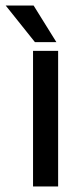

<svg xmlns="http://www.w3.org/2000/svg" viewBox="-75 -671 273 691"><path d="M134.2 0H43.9V-487.9H134.2ZM45.9 -651.2 127.9 -519.4H50.7L-54.6 -651.2Z"/></svg>

Font: Teko Variable Light
Style: Regular
Weight: 300
Designer: Manushi Parikh, Jonny Pinhorn
Foundry: Indian Type Foundry
Version: Version 3.000